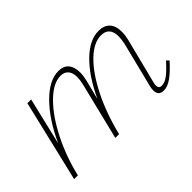

<svg xmlns="http://www.w3.org/2000/svg" viewBox="-61 -655 903 903"><g transform="rotate(-45 390.5 -204.0)"><path d="M753 -77Q717 -37 688.5 -16.5Q660 4 634 4Q599 4 599 -32Q599 -43 602 -56L658 -280Q664 -306 664 -326Q664 -389 608 -389Q560 -389 509 -340Q458 -291 413 -202.5Q368 -114 340 0H315L385 -285Q391 -311 391 -329Q391 -358 377.5 -373.5Q364 -389 339 -389Q290 -389 235.5 -335Q181 -281 135.5 -191.5Q90 -102 66 0H41L138 -408H163L107 -172Q156 -280 221 -346Q286 -412 348 -412Q382 -412 399 -391.5Q416 -371 416 -335Q416 -314 410 -288L385 -189Q434 -294 494.5 -353Q555 -412 615 -412Q651 -412 670.5 -391.5Q690 -371 690 -332Q690 -307 683 -280L627 -59Q624 -47 624 -39Q624 -19 643 -19Q664 -19 686.5 -36Q709 -53 741 -89Z"/></g></svg>

Font: Ysabeau Infant Extralight
Style: Italic
Weight: 200
Italic angle: -12°
Designer: Christian Thalmann (Catharsis Fonts)
Version: Version 0.003